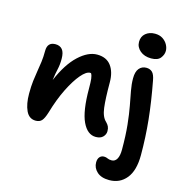

<svg xmlns="http://www.w3.org/2000/svg" viewBox="-139 -870 1199 1256"><g transform="rotate(15 461.0 -241.5)"><path d="M772 -580Q726 -580 697 -604.5Q668 -629 668 -665Q668 -701 693 -722Q718 -743 756 -743Q787 -743 808.5 -729Q830 -715 841.5 -694Q853 -673 853 -652Q853 -626 834.5 -603Q816 -580 772 -580ZM555 10Q498 10 464.5 -61.5Q431 -133 431 -285Q431 -327 428.5 -349.5Q426 -372 418 -385Q416 -386 412 -386Q386 -386 351 -345Q316 -304 280 -232Q244 -160 216 -64Q203 -22 188.5 -6.5Q174 9 148 9Q103 9 82 -36Q61 -81 61 -151Q61 -201 65.5 -238Q70 -275 75.5 -307Q81 -339 85.5 -372.5Q90 -406 90 -448Q90 -508 145 -508Q175 -508 191.5 -488.5Q208 -469 208 -425Q208 -386 200.5 -354Q193 -322 187 -277Q237 -394 301 -453.5Q365 -513 426 -513Q489 -513 520.5 -471Q552 -429 552 -359Q552 -249 559.5 -188.5Q567 -128 596 -102Q608 -90 614 -77.5Q620 -65 620 -46Q620 -24 603.5 -7Q587 10 555 10ZM713 260Q659 260 630 233.5Q601 207 601 170Q601 146 612.5 133Q624 120 642 120Q656 120 666.5 125.5Q677 131 695 131Q718 131 730.5 109Q743 87 743 46Q743 -51 735.5 -122Q728 -193 718 -246Q708 -299 700 -341.5Q692 -384 692 -424Q692 -469 710.5 -491Q729 -513 759 -513Q784 -513 799.5 -498Q815 -483 822 -443Q848 -306 860 -189Q872 -72 872 48Q872 153 828.5 206.5Q785 260 713 260Z"/></g></svg>

Font: Shantell Sans Normal
Style: Regular
Weight: 600
Designer: Stephen Nixon, Anya Danilova, Shantell Martin
Foundry: Arrow Type
Version: Version 1.009;[a7da0bfa3]